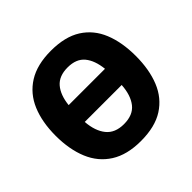

<svg xmlns="http://www.w3.org/2000/svg" viewBox="-178 -910 1106 1106"><g transform="rotate(-45 374.5 -357.5)"><path d="M700 -358Q700 -247 666.5 -164.5Q633 -82 561.5 -36Q490 10 374 10Q262 10 189.5 -36Q117 -82 82.5 -165Q48 -248 48 -359Q48 -470 82.5 -552Q117 -634 189.5 -679.5Q262 -725 375 -725Q490 -725 561.5 -679.5Q633 -634 666.5 -551.5Q700 -469 700 -358ZM375 -589Q305 -589 269.5 -547.5Q234 -506 226 -431H522Q514 -506 479.5 -547.5Q445 -589 375 -589ZM374 -128Q448 -128 483.5 -173Q519 -218 524 -297H223Q229 -218 265.5 -173Q302 -128 374 -128Z"/></g></svg>

Font: Noto Sans Disp ExtBd
Style: Regular
Weight: 800
Designer: Monotype Design Team
Foundry: Monotype Imaging Inc.
Version: Version 2.000;GOOG;noto-source:20170915:90ef993387c0; ttfaut